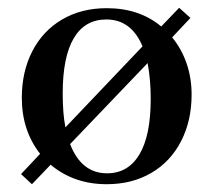

<svg xmlns="http://www.w3.org/2000/svg" viewBox="-20 -465 546 493"><path d="M472 -222Q472 -155 445 -102.5Q418 -50 368.5 -21Q319 8 254 8Q170 8 110 -42L62 8L34 -18L83 -70Q36 -130 36 -214Q36 -281 63 -333.5Q90 -386 139.5 -415Q189 -444 254 -444Q338 -444 394 -397L440 -445L469 -419L422 -369Q446 -340 459 -302.5Q472 -265 472 -222ZM148 -138 346 -346Q317 -415 253 -415Q198 -415 169.5 -367Q141 -319 141 -225Q141 -173 148 -138ZM367 -211Q367 -261 359 -303L160 -95Q189 -20 255 -20Q309 -20 338 -68.5Q367 -117 367 -211Z"/></svg>

Font: Ibarra Real Nova SemiBold
Style: Regular
Weight: 600
Designer: Jose Maria Ribagorda & Octavio Pardo
Foundry: Jose Maria Ribagorda
Version: Version 1.014